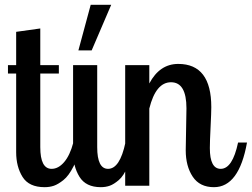

<svg xmlns="http://www.w3.org/2000/svg" viewBox="-20 -770 1044 796"><path d="M13 -465V-500H47V-638L147 -652V-500H224V-465H147V-160Q147 -70 194 -70Q222 -70 246 -98Q270 -126 284 -179H321Q305 -120 285 -80.5Q265 -41 243 -23.5Q221 -6 203.5 0Q186 6 165 6Q100 6 73.5 -36.5Q47 -79 47 -139V-465Z M283 -139V-500H383V-160Q383 -70 428 -70Q477 -70 500 -179H537Q526 -120 509.5 -80.5Q493 -41 472.5 -23.5Q452 -6 435 0Q418 6 398 6Q336 6 309.5 -37Q283 -80 283 -139ZM305 -561 356 -750H441L360 -561Z M499 0V-500H599V-424Q642 -505 719 -505Q856 -505 856 -326Q856 -303 853 -243Q850 -183 850 -156Q850 -70 895 -70Q944 -70 967 -179H1004Q971 6 867 6Q808 6 779 -37.5Q750 -81 750 -147Q750 -159 751.5 -233Q753 -307 753 -321Q753 -429 689 -429Q626 -429 599 -320V0Z"/></svg>

Font: Lobster Two
Style: Regular
Weight: 400
Designer: Pablo Impallari
Foundry: Pablo Impallari. www.impallari.com
Version: Version 1.006